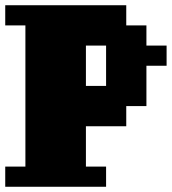

<svg xmlns="http://www.w3.org/2000/svg" viewBox="-20 -713 656 733"><path d="M0 0V-77H77V-616H0V-693H462V-616H539V-539H616V-462H539V-308H462V-231H308V-77H385V0ZM385 -385V-539H308V-385Z"/></svg>

Font: Coral Pixels
Style: Regular
Weight: 400
Designer: Tanukizamurai
Foundry: TanukiFont
Version: Version 1.000; ttfautohint (v1.8.4.7-5d5b)